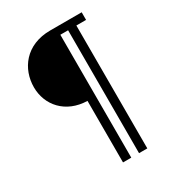

<svg xmlns="http://www.w3.org/2000/svg" viewBox="-192 -834 933 1027"><g transform="rotate(-30 274.5 -320.0)"><path d="M473 -676V-723H279C126 -723 51 -615 51 -503C51 -393 130 -300 263 -297V83H314V-676H362V83H413V-676Z"/></g></svg>

Font: United Sans Light
Style: Regular
Weight: 300
Designer: Pablo Impallari, Rodrigo Fuenzalida (Modified by Dan O. Williams)
Version: Version 1.000;PS 001.000;hotconv 1.0.88;makeotf.lib2.5.64775